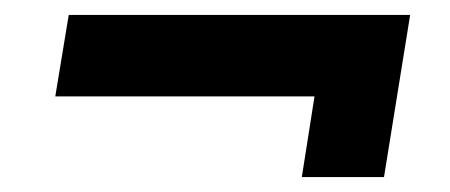

<svg xmlns="http://www.w3.org/2000/svg" viewBox="-20 -462 603 257"><path d="M494 -225H384L401 -333H54L72 -442H529Z"/></svg>

Font: Rambla
Style: Bold Italic
Weight: 700
Italic angle: -12°
Designer: Martin Sommaruga
Foundry: Martin Sommaruga
Version: Version 1.001